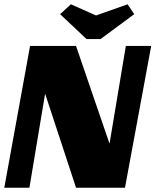

<svg xmlns="http://www.w3.org/2000/svg" viewBox="-20 -874 727 894"><path d="M334 -660 490 -205 566 -660H684L562 0H334L190 -438L117 0H0L120 -660ZM574 -854 605 -808 448 -692H383L260 -808L310 -854L427 -802Z"/></svg>

Font: Sansita ExtraBold Italic
Style: Regular
Weight: 800
Italic angle: -11°
Designer: Pablo Cosgaya
Foundry: Omnibus-Type
Version: Version 1.006